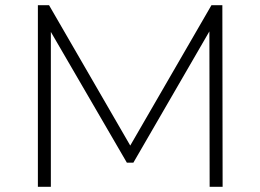

<svg xmlns="http://www.w3.org/2000/svg" viewBox="-20 -720 1004 740"><path d="M788 0 787 -599 494 -93H469L176 -597V0H126V-700H169L482 -159L795 -700H837L838 0Z"/></svg>

Font: Montserrat Alternates Light
Style: Regular
Weight: 300
Designer: Julieta Ulanovsky
Foundry: Julieta Ulanovsky
Version: Version 7.200